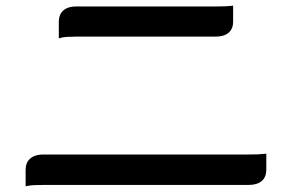

<svg xmlns="http://www.w3.org/2000/svg" viewBox="-20 -690 1040 684"><path d="M864.3 -139.6Q903.8 -139.6 918.9 -141.6L928.7 -142.6V-85Q928.7 -61 915 -47.4Q898.9 -31.2 864.3 -31.2H135.7Q96.7 -31.2 81.5 -28.3L71.3 -26.4V-85Q71.3 -109.4 85.4 -123Q101.6 -139.6 135.7 -139.6ZM747.1 -667Q785.6 -667 800.8 -668.9L810.5 -669.9V-612.3Q810.5 -588.9 796.9 -575.7Q781.2 -559.6 747.1 -559.6H252.9Q214.8 -559.6 200.2 -556.2L189.5 -553.2V-612.3Q189.5 -636.7 203.6 -650.9Q219.7 -667 252.9 -667Z"/></svg>

Font: YuPearl-SemiBold
Style: SemiBold
Weight: 600
Designer: Max Yao
Foundry: Max-Everyday
Version: Version 1.011; ttfautohint (v1.8.3)